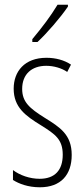

<svg xmlns="http://www.w3.org/2000/svg" viewBox="-20 -784 357 814"><path d="M268 -756V-764H224C193 -713 161 -671 117 -618V-606H139C179 -643 236 -709 268 -756ZM284 -127C284 -213 235 -244 169 -285C105 -325 74 -352 74 -407C74 -470 115 -505 176 -505C208 -505 242 -495 265 -479L281 -510C253 -529 216 -539 177 -539C84 -539 38 -481 38 -408C38 -329 88 -293 155 -252C214 -215 246 -193 246 -128C246 -63 213 -26 148 -26C106 -26 64 -41 35 -63V-21C60 -5 99 10 149 10C238 10 284 -43 284 -127Z"/></svg>

Font: Noto Sans Myanmar ExtraCondensed ExtraLight
Style: Regular
Weight: 200
Width: 2
Designer: Monotype Design Team
Foundry: Monotype Imaging Inc.
Version: Version 2.107